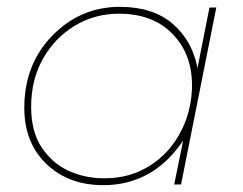

<svg xmlns="http://www.w3.org/2000/svg" viewBox="-20 -539 711 561"><path d="M282 2Q180 2 115.5 -60Q51 -122 51 -224Q51 -351 133 -435Q215 -519 330 -519Q427 -519 484.5 -469.5Q542 -420 557 -340L592 -517H612L509 0H489L515 -128Q427 2 282 2ZM284 -18Q344.5 -18 392 -40.8Q439.5 -63.5 472.8 -102Q506 -140.5 523.5 -189.2Q541 -238 541 -290Q541 -382 483.5 -440.5Q426 -499 328 -499Q257 -499 198.8 -464Q140.5 -429 105.8 -367.8Q71 -306.5 71 -227Q71 -155.5 100.5 -110Q132 -62 180.2 -40Q228.5 -18 284 -18Z"/></svg>

Font: Argentum Sans Thin
Style: Italic
Weight: 100
Italic angle: -11°
Designer: Julieta Ulanovsky (font), Cristiano Sobral (main changes and remaster)
Foundry: Julieta Ulanovsky (font), Cristiano Sobral (main changes and remaster)
Version: Version 2.007;June 15, 2022;FontCreator 14.0.0.2814 64-bit; 